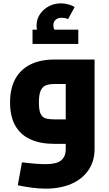

<svg xmlns="http://www.w3.org/2000/svg" viewBox="-20 -858 649 1145"><path d="M252 267Q213 267 172 261.5Q131 256 86 247L111 110Q160 116 194.5 118.5Q229 121 252 121Q316 121 344 99Q372 77 372 31V-378L400 -357H305Q277 -357 256 -350Q235 -343 223.5 -319.5Q212 -296 212 -247Q212 -201 222 -179.5Q232 -158 252.5 -152Q273 -146 305 -146H372V0H305Q221 0 161.5 -27Q102 -54 71 -109Q40 -164 40 -247Q40 -330 71 -387Q102 -444 161.5 -473.5Q221 -503 305 -503H544V31Q544 103 507.5 156.5Q471 210 405.5 238.5Q340 267 252 267ZM241 -609Q220 -634 209 -656.5Q198 -679 198 -705Q198 -743 218 -773Q238 -803 271 -820.5Q304 -838 344 -838Q365 -838 387.5 -832Q410 -826 425 -816L386 -744Q376 -749 366.5 -750.5Q357 -752 348 -752Q324 -752 311 -739.5Q298 -727 298 -707Q298 -695 302.5 -684.5Q307 -674 317 -663ZM174 -596V-681H447V-596Z"/></svg>

Font: Cairo Play Black
Style: Regular
Weight: 900
Version: Version 3.119